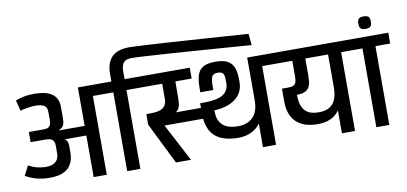

<svg xmlns="http://www.w3.org/2000/svg" viewBox="-94 -1448 3754 1773"><g transform="rotate(-10 1783.5 -562.0)"><path d="M72.3 -821.7Q127.7 -841.3 166.8 -847Q206 -852.7 250.3 -852.7Q296.3 -852.7 336.5 -844.8Q376.7 -837 406.8 -818.7Q437 -800.3 454 -768.8Q471 -737.3 471 -689V-579.7Q471 -542.7 459.2 -518.5Q447.3 -494.3 418 -484.7V-480H656.3V-840.7H909V-739H779.3V0H656.3V-389.7Q633 -389.7 606.7 -389.7Q580.3 -389.7 553.8 -389.7Q527.3 -389.7 503.2 -389.7Q479 -389.7 459.7 -389.7L458.7 -385Q476.7 -370.7 480.3 -353.8Q484 -337 484 -310V-265Q484 -210 467.8 -171Q451.7 -132 420.5 -107.7Q389.3 -83.3 343.3 -72.7Q297.3 -62 238 -64Q178.3 -66.3 128.2 -80.7Q78 -95 31.3 -121.7L77 -211.3Q130 -184 170 -176.3Q210 -168.7 237.3 -168.7Q274.3 -168.7 302.2 -179.3Q330 -190 346 -213.8Q362 -237.7 362 -277V-349.3Q362 -371.7 355 -385.5Q348 -399.3 336.3 -406.3Q324.7 -413.3 310.5 -416Q296.3 -418.7 281.3 -418.7H139V-514H281.3Q307.3 -514 321.5 -522.5Q335.7 -531 341.3 -543.8Q347 -556.7 348.2 -570Q349.3 -583.3 349.3 -593.3L348 -672.3Q347 -712 320.2 -727.3Q293.3 -742.7 237 -742.7Q221 -742.7 197.3 -740.3Q173.7 -738 147.7 -733.2Q121.7 -728.3 97.3 -720Z M837.3 -739V-840.7H1228.3V-739H1094.3V0H970.7V-739ZM2294.7 -1054 2305 -947Q2280 -948.7 2223 -953.2Q2166 -957.7 2086.5 -963.3Q2007 -969 1915 -975.7Q1823 -982.3 1727.3 -989.3Q1631.7 -996.3 1541.8 -1002.2Q1452 -1008 1377.7 -1012.8Q1303.3 -1017.7 1253.8 -1020.2Q1204.3 -1022.7 1189.7 -1022Q1158 -1021.3 1139 -1012.2Q1120 -1003 1110.3 -986.8Q1100.7 -970.7 1097.5 -950.8Q1094.3 -931 1094.3 -909V-807H970.7V-913.3Q970.7 -1014.3 1021.7 -1068Q1072.7 -1121.7 1181 -1123.7Q1198 -1123.7 1249.3 -1121.5Q1300.7 -1119.3 1376 -1115Q1451.3 -1110.7 1541.3 -1104.8Q1631.3 -1099 1727 -1092.7Q1822.7 -1086.3 1914 -1080.2Q2005.3 -1074 2083.5 -1068.7Q2161.7 -1063.3 2217.2 -1059.5Q2272.7 -1055.7 2294.7 -1054Z M1428 -1 1236 -389V-487.7Q1271 -487.7 1305 -489.2Q1339 -490.7 1367 -500.5Q1395 -510.3 1412 -534.3Q1429 -558.3 1429 -603.3V-739H1156V-840.7H1705.3V-739H1552.7L1551.7 -580.3Q1551.7 -557.3 1549.3 -533.7Q1547 -510 1537.3 -490.2Q1527.7 -470.3 1506 -457H1831.7V-355H1383.3L1569 -1ZM2244 -1V-218H2240.7Q2221.7 -191.3 2192 -170.5Q2162.3 -149.7 2123.2 -137.3Q2084 -125 2034.7 -125Q1938.7 -125 1873.3 -155Q1808 -185 1775.5 -246.2Q1743 -307.3 1743 -399.7V-500.7Q1743 -500.7 1765.3 -500.7Q1787.7 -500.7 1809 -501.7Q1848.3 -503 1885.2 -509.7Q1922 -516.3 1950.8 -531.8Q1979.7 -547.3 1996.5 -575.3Q2013.3 -603.3 2013.3 -647V-656Q2013.3 -685.7 2010.2 -706.7Q2007 -727.7 1993.8 -738.8Q1980.7 -750 1950 -750Q1930 -750 1916.8 -744.2Q1903.7 -738.3 1896.8 -725Q1890 -711.7 1887 -689.5Q1884 -667.3 1884 -634V-600H1762V-640Q1762 -711.3 1776.7 -759Q1791.3 -806.7 1830.8 -830.2Q1870.3 -853.7 1943.7 -853.7H1953Q2019 -853.7 2058.8 -833Q2098.7 -812.3 2116.8 -768.7Q2135 -725 2135 -656V-632.3Q2135 -578.7 2114.2 -538.7Q2093.3 -498.7 2056.2 -471.8Q2019 -445 1969.2 -430.3Q1919.3 -415.7 1861 -413Q1860 -341.3 1885.8 -301.5Q1911.7 -261.7 1955.3 -246.2Q1999 -230.7 2051.7 -230.7Q2096.7 -230.7 2132.5 -244.2Q2168.3 -257.7 2193.3 -283.8Q2218.3 -310 2231.2 -349Q2244 -388 2244 -440V-840.7H2496V-739H2366.7V-1Z M2984.3 0V-210.3H2981Q2950.3 -167.3 2900.3 -145Q2850.3 -122.7 2785 -122Q2691 -121.3 2629.8 -152.8Q2568.7 -184.3 2539.5 -241.8Q2510.3 -299.3 2510.3 -377.3V-502H2563Q2601 -502 2619.2 -511Q2637.3 -520 2643.2 -541.5Q2649 -563 2649 -600V-739H2424V-840.7H3240.3V-739H3107V0ZM2637 -422Q2636.7 -387.3 2641.7 -357.5Q2646.7 -327.7 2658.5 -303.8Q2670.3 -280 2690 -263Q2709.7 -246 2738.7 -237Q2767.7 -228 2806.7 -228Q2851.7 -228 2885 -240.2Q2918.3 -252.3 2940.5 -277.5Q2962.7 -302.7 2973.5 -342.7Q2984.3 -382.7 2984.3 -438V-739H2771V-581Q2771 -553 2768.3 -524.8Q2765.7 -496.7 2754 -473.5Q2742.3 -450.3 2714.5 -436.2Q2686.7 -422 2637 -422Z M3307 0V-739H3168V-840.7H3567V-739H3428.7V0ZM3367.3 -911.3Q3351 -911.3 3337.8 -915.3Q3324.7 -919.3 3316.8 -931.4Q3309 -943.4 3309 -969.6Q3309 -1009 3326 -1019Q3343 -1029 3367.3 -1029Q3392.8 -1029 3409.7 -1019Q3426.7 -1009 3426.7 -969.6Q3426.7 -943.4 3418.8 -931.4Q3411 -919.3 3397.5 -915.3Q3384 -911.3 3367.3 -911.3Z"/></g></svg>

Font: Matangi Light
Style: Regular
Weight: 300
Designer: Prashant Pant
Foundry: The Graphic Ant
Version: Version 3.002